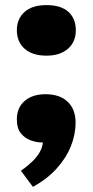

<svg xmlns="http://www.w3.org/2000/svg" viewBox="-20 -552 363 752"><path d="M109 180 62 117Q87 99 105.5 81.5Q124 64 135 45Q146 26 148 6H143Q124 6 101 -2Q78 -10 62 -29.5Q46 -49 46 -85Q46 -130 76.5 -156.5Q107 -183 158 -183Q214 -183 245 -153.5Q276 -124 276 -72Q276 -25 257.5 21Q239 67 202 108Q165 149 109 180ZM162 -334Q107 -334 76.5 -361Q46 -388 46 -434Q46 -478 76 -505Q106 -532 162 -532Q219 -532 248 -505.5Q277 -479 277 -433Q277 -388 246 -361Q215 -334 162 -334Z"/></svg>

Font: Literata 18pt Black
Style: Regular
Weight: 900
Designer: Latin by Veronika Burian and Jose Scaglione. Greek by Irene Vlachou. Cyrillic by Vera Evstafieva.
Foundry: TypeTogether
Version: Version 3.103;gftools[0.9.29]